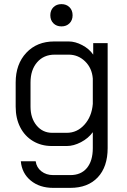

<svg xmlns="http://www.w3.org/2000/svg" viewBox="-20 -708 618 931"><path d="M81 74H153Q157 104 180.5 122.5Q204 141 238 141H321Q373 141 401.5 106.5Q430 72 430 10V-67Q408 -37 372.5 -18.5Q337 0 304 0H231Q180 0 140 -24Q100 -48 78 -91Q56 -134 56 -191V-308Q56 -397 107.5 -452Q159 -507 243 -507H313Q345 -507 379 -489Q413 -471 432 -443V-499H502V10Q502 101 454 152Q406 203 321 203H238Q172 203 129 167.5Q86 132 81 74ZM304 -64Q354 -64 389.5 -103.5Q425 -143 430 -204V-327Q426 -378 392.5 -410.5Q359 -443 313 -443H245Q192 -443 160 -406Q128 -369 128 -308V-191Q128 -135 157.5 -99.5Q187 -64 233 -64ZM224 -634Q224 -658 239 -673Q254 -688 278 -688Q302 -688 317 -673Q332 -658 332 -634Q332 -610 317 -595Q302 -580 278 -580Q254 -580 239 -595Q224 -610 224 -634Z"/></svg>

Font: Stavian Regular
Style: Regular
Weight: 400
Version: Version 1.000; ttfautohint (v1.6)